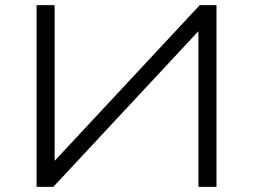

<svg xmlns="http://www.w3.org/2000/svg" viewBox="-20 -725 982 745"><path d="M122 0V-705H192V-88H180L755 -705H820V0H750V-617H762L187 0Z"/></svg>

Font: Nunito Sans 10pt Expanded Light
Style: Regular
Weight: 300
Width: 7
Designer: Vernon Adams
Foundry: Vernon Adams
Version: Version 3.101;gftools[0.9.27]